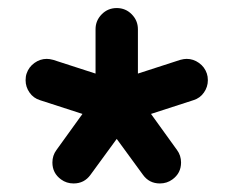

<svg xmlns="http://www.w3.org/2000/svg" viewBox="-20 -542 565 465"><path d="M408.7 -178.7Q418.5 -165.5 418.5 -148.4Q418.5 -122.6 397.5 -107.4Q384.3 -97.7 367.2 -97.7Q341.3 -97.7 326.2 -118.7L262.7 -205.6L199.2 -118.7Q184.1 -97.7 158.2 -97.7Q141.1 -97.7 127.9 -107.4Q106.9 -122.6 106.9 -148.4Q106.9 -165.5 116.7 -178.7L179.7 -266.1L77.1 -299.3Q61 -304.2 51.5 -317.9Q42 -331.5 42 -347.7Q42 -356.9 44.4 -363.8Q49.8 -379.9 63.5 -389.6Q77.1 -399.4 93.3 -399.4Q100.1 -399.4 108.9 -397L211.4 -363.8V-471.2Q211.4 -492.2 226.3 -507.3Q241.2 -522.5 262.7 -522.5Q284.2 -522.5 299.1 -507.3Q314 -492.2 314 -471.2V-363.8L416.5 -397Q425.3 -399.4 432.1 -399.4Q448.2 -399.4 461.9 -389.6Q475.6 -379.9 481 -363.8Q483.4 -356.9 483.4 -347.7Q483.4 -331.5 473.9 -317.9Q464.4 -304.2 448.2 -299.3L345.7 -266.1Z"/></svg>

Font: Anka/Coder Condensed
Style: Bold
Weight: 700
Width: 4
Monospace: yes
Version: Version 001.100